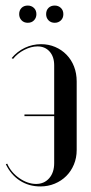

<svg xmlns="http://www.w3.org/2000/svg" viewBox="-20 -662 329 691"><path d="M256 -122Q256 -94 246 -70Q236 -46 218.5 -28.5Q201 -11 177 -1Q153 9 125 9Q84 9 51.5 -12Q19 -33 1 -71L6 -73Q20 -41 50 -20.5Q80 0 110 0Q139 0 157 -20.5Q175 -41 175 -75V-244H68V-250H175V-427Q175 -458 158.5 -476.5Q142 -495 115 -495Q92 -495 67.5 -482.5Q43 -470 27 -450L22 -453Q42 -477 69.5 -490Q97 -503 128 -503Q155 -503 178.5 -493Q202 -483 219.5 -465Q237 -447 246.5 -422.5Q256 -398 256 -369ZM49 -611Q49 -625 57.5 -633.5Q66 -642 80 -642Q93 -642 102 -633.5Q111 -625 111 -611Q111 -598 102.5 -589Q94 -580 80 -580Q66 -580 57.5 -589Q49 -598 49 -611ZM146 -611Q146 -625 154.5 -633.5Q163 -642 177 -642Q190 -642 199 -633.5Q208 -625 208 -611Q208 -597 199 -588.5Q190 -580 177 -580Q163 -580 154.5 -589Q146 -598 146 -611Z"/></svg>

Font: Moniqa SemBd Narrow Display
Style: Regular
Weight: 600
Width: 4
Designer: Rajesh Rajput
Foundry: Rajesh Rajput
Version: Version 1.000